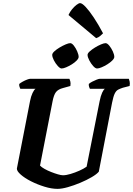

<svg xmlns="http://www.w3.org/2000/svg" viewBox="-20 -1208 850 1228"><path d="M348 0Q310 0 264.5 -14Q219 -28 178.5 -48.5Q138 -69 112.5 -91.5Q87 -114 88 -130L172 -561Q178 -592 188 -613Q198 -634 207 -640H110Q108 -645 105 -652.5Q102 -660 103 -671Q111 -678 125.5 -686Q140 -694 153.5 -699Q167 -704 173 -704H424Q426 -700 429.5 -688.5Q433 -677 430 -658L383 -645Q352 -637 338 -619Q324 -601 316 -559L236 -149Q245 -139 264.5 -128Q284 -117 307 -108Q330 -99 350.5 -93Q371 -87 383 -87Q403 -87 431.5 -95.5Q460 -104 488 -116.5Q516 -129 534 -142L617 -560Q624 -595 633.5 -615.5Q643 -636 651 -640H555Q553 -643 550 -652Q547 -661 548 -671Q555 -678 569.5 -685.5Q584 -693 598 -698.5Q612 -704 618 -704H804Q806 -699 809 -687.5Q812 -676 809 -658L766 -647Q748 -641 735.5 -634.5Q723 -628 714 -610Q705 -592 697 -552L612 -110Q599 -94 566.5 -75Q534 -56 493.5 -39Q453 -22 414 -11Q375 0 348 0ZM601 -770Q590 -770 576 -785.5Q562 -801 551 -822Q540 -843 540 -857Q540 -867 554 -879.5Q568 -892 587.5 -904Q607 -916 626 -924Q645 -932 655 -932Q666 -932 679 -916Q692 -900 701.5 -879.5Q711 -859 711 -844Q711 -834 698 -821Q685 -808 666.5 -796.5Q648 -785 630 -777.5Q612 -770 601 -770ZM374 -770Q364 -770 349.5 -786Q335 -802 324.5 -822.5Q314 -843 314 -857Q314 -867 327.5 -879.5Q341 -892 361 -904Q381 -916 400 -924Q419 -932 429 -932Q440 -932 452.5 -916Q465 -900 474 -879Q483 -858 483 -844Q483 -834 470.5 -821Q458 -808 439.5 -796.5Q421 -785 403 -777.5Q385 -770 374 -770ZM595 -964 418 -1112Q427 -1132 441 -1149Q455 -1166 469.5 -1177Q484 -1188 492 -1188Q505 -1188 528 -1163.5Q551 -1139 580 -1095.5Q609 -1052 639 -995Q634 -989 621.5 -978.5Q609 -968 595 -964Z"/></svg>

Font: Texturina ExtraBold
Style: Italic
Weight: 800
Italic angle: -11°
Designer: Guillermo Torres Carreño
Foundry: Omnibus-Type
Version: Version 1.002; ttfautohint (v1.8.3)